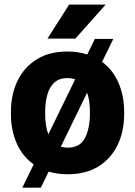

<svg xmlns="http://www.w3.org/2000/svg" viewBox="-20 -768 603 857"><path d="M28.8 -258.8V-269Q28.8 -346.2 58.1 -407Q87.4 -467.8 143.6 -502.9Q199.7 -538.1 280.8 -538.1Q328.6 -538.1 369.6 -524.9L403.3 -594.2H485.8L435.5 -491.7Q483.9 -456.1 509 -398.2Q534.2 -340.3 534.2 -269V-258.8Q534.2 -181.6 504.9 -120.8Q475.6 -60.1 419.4 -25.1Q363.3 9.8 281.7 9.8Q236.3 9.8 197.3 -2L162.1 69.8H79.6L130.4 -34.2Q80.6 -69.3 54.7 -127.9Q28.8 -186.5 28.8 -258.8ZM181.6 -269V-258.8Q181.6 -232.9 185.1 -210Q188.5 -187 195.8 -168.5L315.4 -413.6Q299.8 -419.4 280.8 -419.4Q243.7 -419.4 221.9 -398.9Q200.2 -378.4 190.9 -344.2Q181.6 -310.1 181.6 -269ZM381.3 -269Q381.3 -292.5 378.4 -314.2Q375.5 -335.9 368.7 -354L251.5 -113.3Q265.1 -108.9 281.7 -108.9Q337.4 -108.9 359.4 -152.3Q381.3 -195.8 381.3 -258.8ZM191.9 -595.7 288.6 -747.6H451.7L316.4 -595.7Z"/></svg>

Font: Vazirmatn FD ExtraBold
Style: Regular
Weight: 800
Designer: Saber Rastikerdar
Foundry: Saber Rastikerdar
Version: Version 33.003